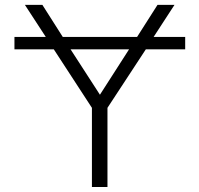

<svg xmlns="http://www.w3.org/2000/svg" viewBox="-20 -751 800 772"><path d="M499 -552.7H263.7L381.8 -370.1ZM38.1 -552.7V-602.5H164.1L80.1 -731.4H150.4L232.4 -602.5H531.2L613.3 -731.4H681.6L597.7 -602.5H724.6V-552.7H566.4L412.1 -317.4V1H349.6V-317.4L196.3 -552.7Z"/></svg>

Font: Gen Shin Gothic Light
Style: Regular
Weight: 200
Designer: [Source Han Sans]
Ryoko NISHIZUKA  (kana & ideographs); Paul D. Hunt (Latin, Greek & Cyrillic); Wenlong ZHANG  (bopomofo
Version: Version 1.002.20150607